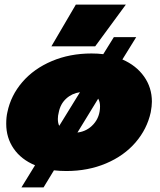

<svg xmlns="http://www.w3.org/2000/svg" viewBox="-20 -727 692 833"><path d="M309 -707H526L393 -526H203ZM132 -10Q72 -35 39.5 -82Q7 -129 7 -190Q7 -219 12 -240Q27 -313 77 -371Q127 -429 205 -462Q283 -495 377 -495Q404 -495 428 -492L474 -566H571L511 -469Q571 -443 605 -395Q639 -347 639 -286Q639 -267 634 -240Q618 -167 568 -109Q518 -51 440 -18Q362 15 268 15Q240 15 214 12L169 86H73ZM327 -327Q292 -322 267 -299Q242 -276 235 -240Q231 -225 231 -211Q231 -193 237 -181ZM414 -266Q414 -285 406 -299L316 -152Q358 -157 386 -188.5Q414 -220 414 -266Z"/></svg>

Font: Prompt Black
Style: Italic
Weight: 900
Italic angle: -12°
Designer: Katatrad Team
Foundry: CadsonDemak
Version: Version 1.001